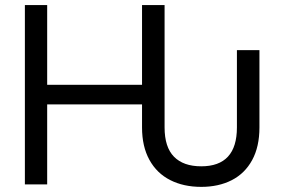

<svg xmlns="http://www.w3.org/2000/svg" viewBox="-20 -727 1109 757"><path d="M540 -224.6V-315.4H166V0H78.1V-707H166V-392.6H540V-707H628.9V-224.6Q628.9 -147 666 -109.1Q703.1 -71.3 773.4 -71.3Q914.1 -71.3 914.1 -224.6V-529.3H1002.9V-224.6Q1002.9 -148.4 974.1 -95.7Q945.3 -43 893.6 -16.6Q841.8 9.8 773.4 9.8Q703.6 9.8 650.9 -17.1Q598.1 -43.9 569.1 -96.7Q540 -149.4 540 -224.6Z"/></svg>

Font: Pretendard
Style: Regular
Weight: 400
Designer: Base glyphs from Inter by Rasmus Andersson; Hangeul glyphs from Noto Sans CJK(Source Han Sans) by Jang Soo-young and Kan
Foundry: Kil Hyung-jin
Version: Version 1.309